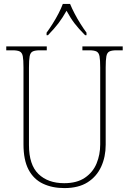

<svg xmlns="http://www.w3.org/2000/svg" viewBox="-20 -951 661 981"><path d="M309 10Q247 10 199.5 -12.5Q152 -35 126 -84Q100 -133 100 -214V-607Q100 -645 96.5 -663.5Q93 -682 81 -688Q69 -694 44 -694H12V-714H219V-694H184Q159 -694 147 -688Q135 -682 131.5 -663.5Q128 -645 128 -606V-210Q128 -109 176.5 -62Q225 -15 308 -15Q373 -15 414 -43Q455 -71 473.5 -116Q492 -161 492 -213V-606Q492 -645 488.5 -663.5Q485 -682 473 -688Q461 -694 436 -694H401V-714H607V-694H576Q551 -694 539 -688Q527 -682 523.5 -663.5Q520 -645 520 -606V-211Q520 -150 497 -99.5Q474 -49 427.5 -19.5Q381 10 309 10ZM218 -784Q232 -803 248.5 -829Q265 -855 279 -882Q293 -909 301 -931H338Q347 -909 361 -882Q375 -855 391.5 -829Q408 -803 422 -784V-771H415Q381 -805 360.5 -832Q340 -859 320 -896Q299 -859 278.5 -832Q258 -805 225 -771H218Z"/></svg>

Font: Noto Serif Hebrew SemiCondensed Thin
Style: Regular
Weight: 100
Width: 4
Designer: Monotype Design Team
Foundry: Monotype Imaging Inc.
Version: Version 2.004; ttfautohint (v1.8.4.7-5d5b)